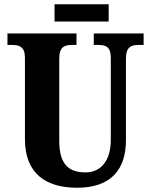

<svg xmlns="http://www.w3.org/2000/svg" viewBox="-20 -871 708 901"><path d="M236 -770H490V-851H236ZM342 10C504 10 571 -79 571 -213V-596C571 -652 597 -660 630 -660H654V-714H420V-660H442C476 -660 500 -652 500 -600V-215C500 -112 449 -62 382 -62C304 -62 258 -98 258 -210V-596C258 -652 284 -660 317 -660H339V-714H15V-660H38C70 -660 97 -652 97 -600V-218C97 -54 198 10 342 10Z"/></svg>

Font: Noto Serif Devanagari Condensed ExtraBold
Style: Regular
Weight: 800
Width: 3
Designer: Universal Thirst, Indian Type Foundry and the Monotype Design Team
Foundry: Monotype Imaging Inc.
Version: Version 2.004